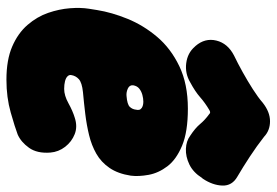

<svg xmlns="http://www.w3.org/2000/svg" viewBox="-148 -666 839 582"><g transform="rotate(90 271.0 -374.5)"><path d="M221 25Q161 25 120.5 7.5Q80 -10 55 -39Q30 -68 18.5 -101.5Q7 -135 4.5 -167.5Q2 -200 6 -225L10 -250Q17 -294 36.5 -342Q56 -390 91 -431.5Q126 -473 180 -499Q234 -525 309 -525Q379 -525 421 -507.5Q463 -490 483.5 -463Q504 -436 509.5 -406Q515 -376 512 -352Q506 -313 488.5 -287.5Q471 -262 445.5 -247.5Q420 -233 389 -225.5Q358 -218 325 -214Q292 -210 259 -207Q230 -204 219.5 -194.5Q209 -185 207 -171Q206 -165 211 -160Q216 -155 226 -152.5Q236 -150 249 -150Q269 -150 292.5 -163Q316 -176 336 -182Q363 -191 386 -182Q409 -173 424.5 -153Q440 -133 442 -108Q445 -68 427.5 -43.5Q410 -19 387 -9Q366 -1 320.5 12Q275 25 221 25ZM270 -339Q296 -341 303.5 -349Q311 -357 312 -368Q314 -377 310.5 -381.5Q307 -386 301 -388Q295 -390 288 -390Q278 -390 267 -387Q256 -384 248 -377.5Q240 -371 238 -359Q237 -348 248 -343Q259 -338 270 -339ZM515 -675Q543 -659 542 -629.5Q541 -600 521 -570L519 -568Q502 -541 478 -529.5Q454 -518 430.5 -519Q407 -520 391 -532Q368 -547 355.5 -562Q343 -577 325 -590Q321 -595 313 -590Q291 -577 274 -562Q257 -547 229 -532Q202 -516 171 -520Q140 -524 121 -546L119 -548Q94 -577 102.5 -611.5Q111 -646 148 -665Q171 -676 198 -691Q225 -706 250 -722Q275 -738 291 -752Q319 -774 347 -774Q375 -774 394 -756Q422 -734 454 -713Q486 -692 515 -675Z"/></g></svg>

Font: Winky Sans Black
Style: Italic
Weight: 900
Italic angle: -8.97852°
Designer: Simon Atzbach
Foundry: typofactur
Version: Version 1.205